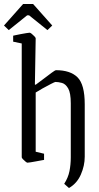

<svg xmlns="http://www.w3.org/2000/svg" viewBox="-33 -807 496 963"><path d="M33 -598V-628Q33 -628 44.5 -630.5Q56 -633 71.5 -636Q87 -639 100 -641Q113 -643 116 -643Q119 -643 126 -637.5Q133 -632 139.5 -625Q146 -618 146 -615L142 -383L146 -382Q163 -394 185.5 -411.5Q208 -429 226 -442Q244 -455 247 -455Q320 -455 356 -419Q392 -383 392 -284V-21Q392 24 372.5 68.5Q353 113 313 136L289 115Q309 84 315.5 51Q322 18 322 -18V-289Q322 -341 309 -363.5Q296 -386 278 -391Q260 -396 245 -396Q242 -396 222.5 -386Q203 -376 180.5 -363.5Q158 -351 146 -343V-46L188 -36V-5Q188 -5 176.5 -3Q165 -1 149.5 2Q134 5 121 7Q108 9 104 9Q102 9 95 3.5Q88 -2 82 -8.5Q76 -15 76 -18V-589ZM11 -656 -13 -679 83 -787H133L229 -679L205 -656L113 -730H103Z"/></svg>

Font: Grenze Gotisch Light
Style: Regular
Weight: 300
Designer: Renata Polastri
Foundry: Omnibus-Type
Version: Version 1.001